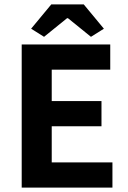

<svg xmlns="http://www.w3.org/2000/svg" viewBox="-20 -856 585 876"><path d="M79 0V-653H483V-538H216V-395H443V-280H216V-115H493V0ZM181 -688 122 -725 214 -836H362L454 -725L395 -688L290 -773H286Z"/></svg>

Font: Assistant
Style: Bold
Weight: 700
Designer: Hebrew By Ben Nathan, Latin by Paul Hunt
Version: Version 3.000